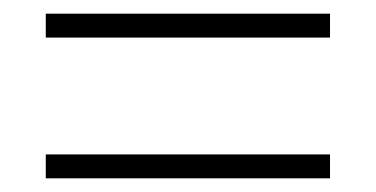

<svg xmlns="http://www.w3.org/2000/svg" viewBox="-20 -559 551 281"><path d="M47 -504V-539H463V-504ZM47 -298V-333H463V-298Z"/></svg>

Font: Noto Sans Malayalam UI SemiCondensed ExtraLight
Style: Regular
Weight: 200
Width: 4
Designer: Jelle Bosma - Monotype Design Team
Foundry: Monotype Imaging Inc.
Version: Version 2.104; ttfautohint (v1.8.4.7-5d5b)